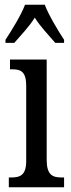

<svg xmlns="http://www.w3.org/2000/svg" viewBox="-20 -786 300 806"><path d="M3 -619V-606H40C68 -639 102 -673 126 -712C150 -673 184 -639 212 -606H249V-619C224 -657 185 -721 168 -766H85C68 -721 28 -657 3 -619ZM17 0H249V-41H239C200 -41 176 -52 176 -115V-536H22V-495H32C69 -495 90 -484 90 -425V-110C90 -51 65 -41 27 -41H17Z"/></svg>

Font: Noto Serif Myanmar ExtCond
Style: Regular
Weight: 400
Width: 2
Designer: Ben Mitchell and the Monotype Design Team
Foundry: Monotype Imaging Inc.
Version: Version 2.106